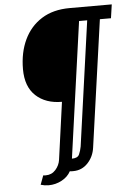

<svg xmlns="http://www.w3.org/2000/svg" viewBox="-59 -762 660 965"><g transform="rotate(-5 271.0 -279.0)"><path d="M124 108Q128 109 131 109Q134 109 137 109Q167 109 186.5 87Q206 65 210 37L250 -252Q168 -252 118.5 -298Q69 -344 69 -432Q69 -516 99.5 -580.5Q130 -645 188 -681.5Q246 -718 330 -718H542L532 -649H476L386 -10Q380 36 350 68Q320 100 276 100Q272 100 268 100Q264 100 259 99Q244 127 213 143.5Q182 160 147 160Q127 160 107 154ZM371 -649 275 37Q304 37 312 19.5Q320 2 324 -20L412 -649Z"/></g></svg>

Font: Rosario
Style: Bold Italic
Weight: 700
Italic angle: -8.05°
Designer: Hector Gatti
Foundry: Omnibus Type
Version: Version 1.101; ttfautohint (v1.8.1.43-b0c9)